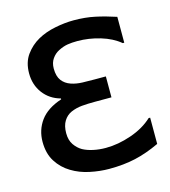

<svg xmlns="http://www.w3.org/2000/svg" viewBox="-91 -633 636 718"><g transform="rotate(-15 227.5 -273.5)"><path d="M441.4 -31.2Q391.6 -7.8 346.2 2.4Q300.8 12.7 244.6 12.7Q208.5 12.7 170.2 4.6Q131.8 -3.4 100.6 -22.5Q68.8 -41.5 49.1 -72.8Q29.3 -104 29.3 -149.4Q29.3 -195.3 55.4 -231Q81.5 -266.6 137.7 -285.2V-288.6Q96.2 -299.8 71.5 -332.5Q46.9 -365.2 46.9 -409.7Q46.9 -452.1 67.6 -481Q88.4 -509.8 119.1 -526.9Q148.9 -543.5 186.8 -551Q224.6 -558.6 258.8 -558.6Q303.7 -558.6 341.3 -550.5Q378.9 -542.5 420.4 -528.8V-428.7H414.6Q384.8 -453.6 340.8 -466.8Q296.9 -480 252 -480Q231.4 -480 214.4 -477.3Q197.3 -474.6 178.2 -464.8Q162.6 -457 151.6 -441.4Q140.6 -425.8 140.6 -403.3Q140.6 -373.5 153.1 -356.9Q165.5 -340.3 187 -333Q206.5 -326.2 231 -325.4Q255.4 -324.7 277.8 -324.7H321.3V-243.7H256.8Q229.5 -243.7 206.8 -241.7Q184.1 -239.7 164.1 -231Q145.5 -222.7 134.3 -204.6Q123 -186.5 123 -157.7Q123 -130.4 135.3 -112.8Q147.5 -95.2 164.6 -85.4Q181.6 -76.2 204.6 -71.3Q227.5 -66.4 252.4 -66.4Q300.3 -66.4 351.3 -84Q402.3 -101.6 435.5 -132.8H441.4Z"/></g></svg>

Font: IranNastaliq
Style: Regular
Weight: 400
Designer: Hossein Zahedi
Version: Version 1.5